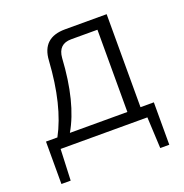

<svg xmlns="http://www.w3.org/2000/svg" viewBox="-116 -589 805 838"><g transform="rotate(-20 286.5 -169.5)"><path d="M530 -52V145H488L481 0H78L72 145H29V-52H82Q149 -176 162 -380Q168 -484 275 -484H468V-52ZM407 -434H285Q225 -434 220 -371Q208 -169 140 -52H407Z"/></g></svg>

Font: Exo 2.0 Light
Style: Regular
Weight: 300
Designer: Natanael Gama
Version: Version 1.001;PS 001.001;hotconv 1.0.70;makeotf.lib2.5.58329